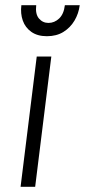

<svg xmlns="http://www.w3.org/2000/svg" viewBox="-20 -717 326 737"><path d="M59 0 121 -500H177L115 0ZM160 -578Q124 -578 100.5 -594.5Q77 -611 67.5 -638Q58 -665 62 -697H119Q115 -663 129.5 -646Q144 -629 166 -629Q189 -629 207 -646Q225 -663 229 -697H286Q282 -665 266 -638Q250 -611 223.5 -594.5Q197 -578 160 -578Z"/></svg>

Font: Inclusive Sans Light
Style: Italic
Weight: 300
Italic angle: -7°
Designer: Olivia King
Foundry: Olivia King
Version: Version 2.004